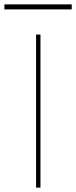

<svg xmlns="http://www.w3.org/2000/svg" viewBox="-89 -858 348 878"><path d="M76 0V-700H96V0ZM-69 -815V-838H239V-815Z"/></svg>

Font: DM Sans 18pt Thin
Style: Regular
Weight: 250
Designer: Colophon Foundry, Jonny Pinhorn
Foundry: Colophon Foundry
Version: Version 4.004;gftools[0.9.30]